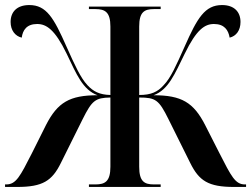

<svg xmlns="http://www.w3.org/2000/svg" viewBox="-20 -740 994 760"><path d="M0 0H48C149 0 186 -24 221 -95L307 -268C344 -342 357 -353 417 -354V-80C417 -22 396 -10 358 -10H332V0H616V-10H589C551 -10 531 -22 531 -80V-354C596 -354 609 -345 647 -268L733 -95C768 -24 805 0 906 0H954V-10H949C911 -10 895 -43 849 -133L792 -245C746 -335 698 -363 588 -363C647 -385 671 -446 711 -527C758 -624 791 -645 827 -645C868 -645 884 -621 889 -591C915 -597 932 -620 932 -653C932 -693 907 -720 859 -720C791 -720 761 -669 711 -556C677 -480 656 -432 628 -403C604 -376 578 -364 531 -364V-635C531 -692 551 -704 589 -704H616V-714H332V-704H358C396 -704 417 -692 417 -635V-364C374 -365 349 -378 326 -403C299 -432 277 -480 243 -556C193 -669 164 -720 96 -720C47 -720 22 -693 22 -653C22 -620 40 -597 66 -591C70 -621 86 -645 127 -645C163 -645 197 -624 244 -527C283 -446 307 -385 366 -363C256 -363 208 -335 162 -245L106 -133C60 -43 44 -10 5 -10H0Z"/></svg>

Font: Noto Serif Display SemiCondensed SemiBold
Style: Regular
Weight: 600
Width: 4
Designer: Monotype Design Team
Foundry: Monotype Imaging Inc.
Version: Version 2.009